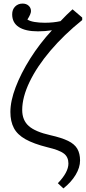

<svg xmlns="http://www.w3.org/2000/svg" viewBox="-20 -822 479 1072"><path d="M334 230 303 201Q362 140 362 91Q362 55 337 35.5Q312 16 244 0Q168 -19 122.5 -44.5Q77 -70 57.5 -107Q38 -144 38 -197Q38 -258 67.5 -335.5Q97 -413 149 -495.5Q201 -578 270 -653Q249 -650 231 -648.5Q213 -647 192 -647Q122 -647 85 -671Q48 -695 48 -742Q48 -769 64.5 -785.5Q81 -802 106 -802Q127 -802 140 -790Q153 -778 153 -760Q153 -744 133 -713Q146 -704 172 -699.5Q198 -695 230 -695Q279 -695 318 -704Q338 -725 351.5 -738.5Q365 -752 385 -770L439 -724V-710Q337 -628 261.5 -539Q186 -450 145 -364.5Q104 -279 104 -208Q104 -151 140.5 -118.5Q177 -86 262 -67Q324 -53 360 -35.5Q396 -18 411.5 8.5Q427 35 427 74Q427 113 402.5 154Q378 195 334 230Z"/></svg>

Font: Literata 12pt Light
Style: Regular
Weight: 300
Designer: Latin by Veronika Burian and Jose Scaglione. Greek by Irene Vlachou. Cyrillic by Vera Evstafieva.
Foundry: TypeTogether
Version: Version 3.002